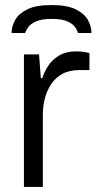

<svg xmlns="http://www.w3.org/2000/svg" viewBox="-20 -742 392 762"><path d="M75 0V-526H135L142 -432H148Q155 -455 170.5 -479.5Q186 -504 213.5 -521Q241 -538 283 -538Q298 -538 312 -536Q326 -534 335 -531V-464H297Q255 -464 227 -448.5Q199 -433 182 -406.5Q165 -380 157.5 -349Q150 -318 150 -287V0ZM184 -722Q246 -722 280.5 -705Q315 -688 329 -662.5Q343 -637 343 -611H289Q287 -622 277.5 -635Q268 -648 246.5 -657.5Q225 -667 184 -667Q146 -667 124 -657.5Q102 -648 92.5 -635Q83 -622 80 -611H26Q26 -637 40 -662.5Q54 -688 88.5 -705Q123 -722 184 -722Z"/></svg>

Font: Archivo SemiExpanded Light
Style: Regular
Weight: 300
Width: 6
Designer: Hector Gatti
Foundry: Omnibus-Type
Version: Version 2.001